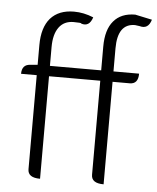

<svg xmlns="http://www.w3.org/2000/svg" viewBox="-56 -855 737 903"><g transform="rotate(5 313.0 -404.0)"><path d="M467 0Q409 0 409 -40V-484H167V0Q109 0 109 -40V-484H35Q35 -528 75 -530L109 -533V-626Q109 -709 147 -753Q186 -797 258 -797Q304 -797 350 -778Q335 -731 296 -744Q300 -748 260 -748Q215 -748 191 -715Q167 -682 167 -622V-533H409V-645Q409 -725 444 -766Q479 -808 546 -808L626 -791Q612 -744 571 -756L549 -759Q467 -759 467 -642V-533H588Q588 -484 548 -484H467V0Z"/></g></svg>

Font: Swei Half Moon CJK SC
Style: Light
Weight: 300
Version: Version 2.071